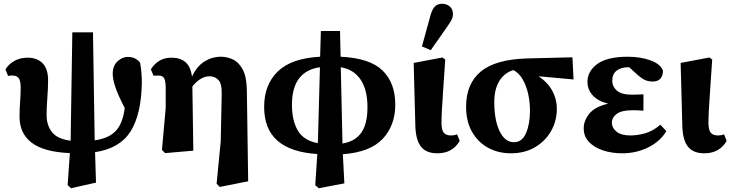

<svg xmlns="http://www.w3.org/2000/svg" viewBox="-20 -801 3892 1022"><path d="M358 201 340 184 352 14Q213 8 148.5 -41.5Q84 -91 84 -179Q84 -224 87 -258.5Q90 -293 90 -336Q90 -371 79.5 -385Q69 -399 45 -399Q35 -399 23 -397L9 -431Q25 -459 56 -476.5Q87 -494 127 -494Q177 -494 206.5 -464.5Q236 -435 236 -374Q236 -334 232 -281.5Q228 -229 228 -189Q228 -134 257 -97.5Q286 -61 356 -52L365 -629H475L484 -54Q561 -65 597.5 -105.5Q634 -146 644 -226Q607 -297 593.5 -339Q580 -381 580 -407Q580 -451 605.5 -474.5Q631 -498 660 -498Q685 -498 702 -488Q719 -478 726 -466Q731 -438 733 -411Q735 -384 735 -361Q732 -192 675 -101.5Q618 -11 486 9L491 171Z M1133 177 1155 -49 1160 -294Q1162 -356 1142.5 -375.5Q1123 -395 1095 -395Q1048 -395 1004 -341L1009 1L859 14L842 -3L862 -226V-334Q862 -369 854 -384Q846 -399 823 -399Q818 -399 810 -398.5Q802 -398 797 -398L783 -432Q802 -462 829 -478Q856 -494 893 -494Q940 -494 967.5 -470Q995 -446 1002 -393Q1027 -448 1068 -473.5Q1109 -499 1156 -499Q1190 -499 1221 -484Q1252 -469 1272.5 -430Q1293 -391 1294 -319L1301 164L1150 194Z M1534 -242Q1534 -160 1565 -106.5Q1596 -53 1672 -39L1683 -443Q1610 -433 1572 -383.5Q1534 -334 1534 -242ZM1936 -231Q1936 -324 1899 -378Q1862 -432 1794 -443L1803 -37Q1870 -48 1903 -94.5Q1936 -141 1936 -231ZM1658 185 1669 19Q1528 10 1457 -52Q1386 -114 1386 -232Q1386 -350 1458.5 -420.5Q1531 -491 1684 -499L1688 -636H1790L1793 -499Q1948 -492 2016 -426Q2084 -360 2084 -244Q2084 -134 2017.5 -62.5Q1951 9 1805 20L1813 175L1677 201Z M2308 15Q2250 15 2222 -19Q2194 -53 2191 -126L2182 -466L2335 -495L2350 -484Q2343 -380 2338.5 -315.5Q2334 -251 2332 -212Q2330 -173 2330 -144Q2331 -105 2344 -92.5Q2357 -80 2380 -80Q2398 -80 2413 -86L2427 -51Q2389 15 2308 15ZM2226 -554 2270 -714Q2280 -752 2295 -766.5Q2310 -781 2333 -781Q2357 -781 2374 -766.5Q2391 -752 2391 -727Q2391 -708 2381.5 -691.5Q2372 -675 2355 -651L2273 -534Z M2699 15Q2632 15 2578 -14.5Q2524 -44 2492.5 -99.5Q2461 -155 2461 -233Q2461 -355 2539 -420Q2617 -485 2786 -490L3027 -496L3033 -378L2847 -395Q2894 -364 2919 -319Q2944 -274 2944 -221Q2944 -158 2914 -104.5Q2884 -51 2829 -18Q2774 15 2699 15ZM2611 -257Q2611 -161 2639.5 -102.5Q2668 -44 2716 -44Q2759 -44 2780 -92.5Q2801 -141 2801 -212Q2801 -257 2791.5 -300.5Q2782 -344 2762.5 -378Q2743 -412 2713 -428Q2667 -415 2639 -371.5Q2611 -328 2611 -257Z M3292 15Q3236 15 3189.5 -0.5Q3143 -16 3115 -45.5Q3087 -75 3087 -118Q3087 -159 3117 -196Q3147 -233 3217 -249Q3162 -263 3134.5 -294Q3107 -325 3107 -365Q3107 -422 3159.5 -460.5Q3212 -499 3322 -499Q3390 -499 3443 -479.5Q3496 -460 3509 -425Q3509 -398 3495.5 -382.5Q3482 -367 3454 -367Q3432 -367 3412.5 -375.5Q3393 -384 3359 -416L3329 -443Q3328 -443 3326 -443Q3324 -443 3322 -443Q3286 -443 3262.5 -425Q3239 -407 3239 -372Q3239 -340 3264 -318.5Q3289 -297 3343 -297Q3358 -297 3370 -297.5Q3382 -298 3405 -299V-212Q3380 -214 3367.5 -214Q3355 -214 3344 -214Q3289 -214 3263 -195Q3237 -176 3237 -147Q3237 -121 3261.5 -100.5Q3286 -80 3335 -80Q3373 -80 3414 -91.5Q3455 -103 3495 -137L3527 -103Q3494 -48 3430.5 -16.5Q3367 15 3292 15Z M3729 15Q3671 15 3643 -19Q3615 -53 3612 -126L3603 -466L3756 -495L3771 -484Q3764 -380 3759.5 -315.5Q3755 -251 3753 -212Q3751 -173 3751 -144Q3752 -105 3765 -92.5Q3778 -80 3801 -80Q3819 -80 3834 -86L3848 -51Q3810 15 3729 15Z"/></svg>

Font: Source Serif Pro
Style: Bold
Weight: 700
Designer: Frank Grießhammer
Foundry: Adobe Systems Incorporated
Version: Version 3.001;hotconv 1.0.111;makeotfexe 2.5.65597